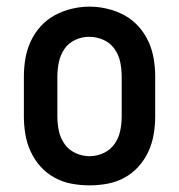

<svg xmlns="http://www.w3.org/2000/svg" viewBox="-20 -551 540 579"><path d="M250 8Q223 8 196 3Q169 -2 145 -15Q121 -28 102.5 -48.5Q84 -69 72.5 -94Q61 -119 56.5 -146Q52 -173 52 -200V-320Q52 -347 56.5 -374Q61 -401 72.5 -426Q84 -451 102.5 -471.5Q121 -492 145 -505Q169 -518 196 -524.5Q223 -531 250 -531Q277 -531 304 -524.5Q331 -518 355 -505Q379 -492 397.5 -471.5Q416 -451 427.5 -426Q439 -401 443.5 -374Q448 -347 448 -320V-200Q448 -173 443.5 -146Q439 -119 427.5 -94Q416 -69 397.5 -48.5Q379 -28 355 -15Q331 -2 304 3Q277 8 250 8ZM250 -80Q272 -80 292.5 -89.5Q313 -99 325.5 -117Q338 -135 342.5 -156.5Q347 -178 347 -200V-320Q347 -342 342.5 -364Q338 -386 325 -404Q312 -422 291.5 -431Q271 -440 249 -440Q227 -440 206.5 -430.5Q186 -421 174 -403Q162 -385 157.5 -363.5Q153 -342 153 -320V-200Q153 -178 157.5 -156.5Q162 -135 174.5 -117Q187 -99 207.5 -89.5Q228 -80 250 -80Z"/></svg>

Font: Zed Sans Semibold
Style: Regular
Weight: 600
Designer: Belleve Invis
Foundry: Belleve Invis
Version: Version 1.0.0; ttfautohint (v1.8.4)